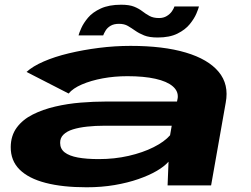

<svg xmlns="http://www.w3.org/2000/svg" viewBox="-20 -786 1065 814"><path d="M347 8Q410.5 8 466 -1.5Q521.5 -11 566.8 -26.8Q612 -42.5 644.5 -61.5Q677 -80.5 694.5 -100.5L690.5 0H875L937 -351Q951.5 -428 907 -481.5Q862.5 -535 767.5 -563.2Q672.5 -591.5 533.5 -591.5Q466.5 -591.5 399.5 -583Q332.5 -574.5 272 -560Q211.5 -545.5 165 -525.2Q118.5 -505 92.5 -481L271 -389.5Q289 -411.5 327.2 -428Q365.5 -444.5 415.5 -453.8Q465.5 -463 520 -463Q590 -463 639 -452Q688 -441 712.2 -420.2Q736.5 -399.5 733.5 -371L730.5 -355.5H428Q378.5 -355.5 322.5 -351Q266.5 -346.5 214 -334.2Q161.5 -322 118.8 -300.5Q76 -279 51 -245Q26 -211 25.5 -163Q25 -105 63 -67.2Q101 -29.5 173 -10.8Q245 8 347 8ZM399 -111.5Q347 -111.5 310.2 -118.2Q273.5 -125 254.2 -140Q235 -155 235 -180Q234.5 -201 249 -215.2Q263.5 -229.5 289.2 -237.5Q315 -245.5 349.2 -249.2Q383.5 -253 423 -253H708L701 -212.5Q677 -185 631.2 -162Q585.5 -139 525.5 -125.2Q465.5 -111.5 399 -111.5ZM648.5 -627Q699 -627 732.2 -643.5Q765.5 -660 784.5 -683.5Q803.5 -707 812.5 -728.2Q821.5 -749.5 823.5 -758.5H719.5Q717 -750 709 -738.2Q701 -726.5 687 -718Q673 -709.5 654.5 -709.5Q630.5 -709.5 614.5 -718Q598.5 -726.5 583.8 -738Q569 -749.5 548.5 -757.8Q528 -766 493.5 -766Q442 -766 407.2 -750Q372.5 -734 353.2 -711Q334 -688 324.8 -667.2Q315.5 -646.5 313 -636H417.5Q420.5 -644.5 427.8 -656.5Q435 -668.5 449 -676.8Q463 -685 484.5 -685Q507 -685 522.2 -676Q537.5 -667 553.5 -655.8Q569.5 -644.5 591.2 -635.8Q613 -627 648.5 -627Z"/></svg>

Font: Anybody ExtraExpanded
Style: Bold Italic
Weight: 700
Width: 8
Italic angle: -10°
Version: Version 1.113;gftools[0.9.25]